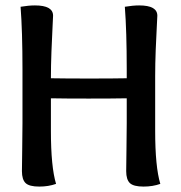

<svg xmlns="http://www.w3.org/2000/svg" viewBox="-20 -686 668 709"><path d="M63 -231V-431Q63 -570 56 -661Q86 -666 109 -666Q176 -666 176 -628Q176 -622 174 -585.5Q172 -549 170 -496Q168 -443 168 -397Q222 -396 310 -396Q398 -396 448 -397V-431Q448 -570 441 -661Q471 -666 494 -666Q561 -666 561 -628Q561 -622 559 -587.5Q557 -553 555 -501.5Q553 -450 553 -404V-203Q553 -70 572 -7Q544 3 510 3Q473 3 459.5 -10Q446 -23 446 -54Q446 -70 447 -133Q448 -196 448 -231V-323Q397 -322 307 -322Q219 -322 168 -323V-203Q168 -70 187 -7Q159 3 125 3Q88 3 74.5 -10Q61 -23 61 -54Q61 -70 62 -133Q63 -196 63 -231Z"/></svg>

Font: Overlock
Style: Bold
Weight: 700
Designer: Dario Muhafara
Foundry: Dario Manuel Muhafara
Version: Version 1.001